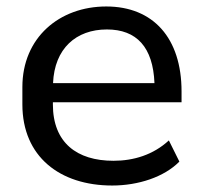

<svg xmlns="http://www.w3.org/2000/svg" viewBox="-20 -569 628 599"><path d="M330.1 9.8C411.1 9.8 492.2 -16.6 539.6 -64.9L506.8 -130.9C458 -85.9 397 -67.4 334 -67.4C219.7 -67.4 145 -124 145 -243.2V-250H546.4V-283.7C546.4 -450.2 458 -548.8 311.5 -548.8C165.5 -548.8 49.8 -451.7 49.8 -297.4V-243.2C49.8 -80.6 166.5 9.8 330.1 9.8ZM313.5 -477.1C406.2 -477.1 457.5 -421.9 461.9 -309.6H145.5C149.9 -417.5 217.3 -477.1 313.5 -477.1Z"/></svg>

Font: Winston
Style: Regular
Weight: 400
Designer: Vernon Adams, Kim Jin-seong, David Berlow, Cristiano Sobral
Foundry: The Winston Project Authors
Version: Version 3.004